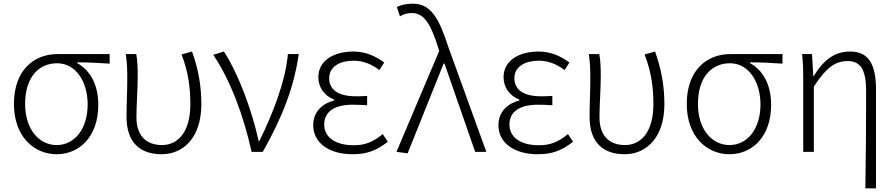

<svg xmlns="http://www.w3.org/2000/svg" viewBox="-20 -828 4888 1047"><path d="M289 13C414 13 516 -84 516 -256C516 -365 473 -444 401 -484V-488C462 -488 516 -485 578 -481V-533H292C169 -533 56 -449 56 -261C56 -85 164 13 289 13ZM289 -37C192 -37 117 -124 117 -261C117 -409 193 -483 291 -483C398 -483 458 -376 458 -259C458 -124 386 -37 289 -37Z M861 13C982 13 1078 -80 1078 -260C1078 -358 1062 -451 1027 -547L970 -531C1008 -433 1018 -347 1018 -260C1018 -107 950 -37 863 -37C790 -37 724 -75 724 -189C724 -252 731 -345 731 -412C731 -458 730 -495 723 -533H666C674 -479 674 -438 674 -395C674 -327 670 -259 670 -191C670 -46 749 13 861 13Z M1352 0H1413C1517 -184 1583 -349 1609 -533H1550C1536 -380 1466 -205 1395 -60H1390C1356 -219 1282 -423 1201 -547L1143 -529C1237 -390 1309 -195 1352 0Z M1902 13C1980 13 2032 -6 2095 -55L2067 -97C2013 -52 1969 -36 1909 -36C1809 -36 1748 -79 1748 -149C1748 -217 1801 -257 1903 -257C1928 -257 1951 -256 1982 -254V-305C1955 -303 1939 -303 1919 -303C1817 -303 1775 -345 1775 -401C1775 -466 1835 -497 1908 -497C1960 -497 2004 -479 2049 -446L2075 -487C2027 -523 1972 -547 1907 -547C1803 -547 1716 -500 1716 -407C1716 -354 1746 -307 1802 -285V-280C1743 -265 1688 -223 1688 -145C1688 -50 1773 13 1902 13Z M2203 8 2399 -481H2404L2571 0H2632L2424 -574C2375 -726 2330 -808 2232 -808C2193 -808 2165 -800 2144 -790L2161 -739C2178 -749 2199 -757 2226 -757C2294 -757 2329 -694 2367 -576L2375 -550L2142 0Z M2912 13C2990 13 3042 -6 3105 -55L3077 -97C3023 -52 2979 -36 2919 -36C2819 -36 2758 -79 2758 -149C2758 -217 2811 -257 2913 -257C2938 -257 2961 -256 2992 -254V-305C2965 -303 2949 -303 2929 -303C2827 -303 2785 -345 2785 -401C2785 -466 2845 -497 2918 -497C2970 -497 3014 -479 3059 -446L3085 -487C3037 -523 2982 -547 2917 -547C2813 -547 2726 -500 2726 -407C2726 -354 2756 -307 2812 -285V-280C2753 -265 2698 -223 2698 -145C2698 -50 2783 13 2912 13Z M3386 13C3507 13 3603 -80 3603 -260C3603 -358 3587 -451 3552 -547L3495 -531C3533 -433 3543 -347 3543 -260C3543 -107 3475 -37 3388 -37C3315 -37 3249 -75 3249 -189C3249 -252 3256 -345 3256 -412C3256 -458 3255 -495 3248 -533H3191C3199 -479 3199 -438 3199 -395C3199 -327 3195 -259 3195 -191C3195 -46 3274 13 3386 13Z M3958 13C4083 13 4185 -84 4185 -256C4185 -365 4142 -444 4070 -484V-488C4131 -488 4185 -485 4247 -481V-533H3961C3838 -533 3725 -449 3725 -261C3725 -85 3833 13 3958 13ZM3958 -37C3861 -37 3786 -124 3786 -261C3786 -409 3862 -483 3960 -483C4067 -483 4127 -376 4127 -259C4127 -124 4055 -37 3958 -37Z M4699 199H4757V-341C4757 -478 4715 -547 4617 -547C4536 -547 4476 -508 4417 -413H4415L4408 -533H4354C4360 -479 4360 -438 4360 -395V0H4418V-356C4489 -463 4535 -495 4604 -495C4674 -495 4703 -444 4703 -333C4703 -165 4702 22 4699 199Z"/></svg>

Font: Source Han Sans SC Light
Style: Regular
Weight: 300
Designer: Ryoko NISHIZUKA (kana & ideographs); Paul D. Hunt (Latin, Greek & Cyrillic); Wenlong ZHANG (bopomofo); Sandoll Communica
Foundry: Adobe Systems Incorporated
Version: Version 1.004;PS 1.004;hotconv 1.0.82;makeotf.lib2.5.63406